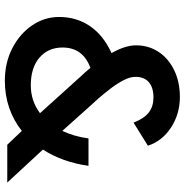

<svg xmlns="http://www.w3.org/2000/svg" viewBox="-5 -747 762 792"><g transform="rotate(90 376.0 -351.0)"><path d="M313 10Q239 10 179.5 -20.5Q120 -51 85 -102Q50 -153 50 -214Q50 -286 88 -341.5Q126 -397 199 -430Q167 -487 167 -531Q167 -583 194 -624Q221 -665 269.5 -688.5Q318 -712 380 -712Q450 -712 506 -675.5Q562 -639 581 -580L486 -521Q468 -566 443 -584.5Q418 -603 382 -603Q341 -603 319 -584Q297 -565 297 -529Q297 -507 310.5 -480.5Q324 -454 345 -426.5Q366 -399 387.5 -374.5Q409 -350 426 -332L520 -227Q543 -276 551 -335H664Q649 -228 597 -147L733 0H577L520 -60Q477 -26 425 -8Q373 10 313 10ZM176 -228Q176 -169 217.5 -133Q259 -97 332 -97Q396 -97 447 -135L298 -300Q277 -322 260 -343Q176 -312 176 -228Z"/></g></svg>

Font: Lexend Deca Medium
Style: Regular
Weight: 500
Designer: Bonnie Shaver-Troup, Thomas Jockin
Foundry: Lexend
Version: Version 1.008; ttfautohint (v1.8.4.7-5d5b)